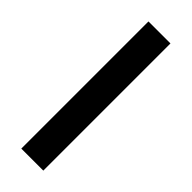

<svg xmlns="http://www.w3.org/2000/svg" viewBox="-238 -735 759 759"><g transform="rotate(45 141.0 -355.5)"><path d="M202.6 0H79.6V-710.9H202.6Z"/></g></svg>

Font: Vazir Medium FD-UI
Style: Medium-FD-UI
Weight: 500
Designer: Saber Rastikerdar
Foundry: Saber Rastikerdar
Version: Version 30.1.0